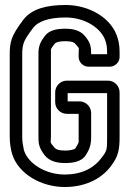

<svg xmlns="http://www.w3.org/2000/svg" viewBox="-20 -718 518 769"><path d="M298 -312H251V-345H409V-170C409 -117 409 -115 386 -85C361 -51 315 -19 239 -19C163 -19 93 -62 76 -116C72 -135 69 -150 69 -170V-504C69 -520 71 -534 75 -546C78 -556 91 -579 115 -609C133 -631 173 -648 243 -648C320 -648 389 -605 404 -549C408 -536 409 -522 409 -504V-501H345V-504C345 -528 343 -548 319 -575C301 -596 273 -603 242 -603C209 -603 177 -598 159 -573C142 -551 134 -533 134 -504V-170C134 -145 135 -127 159 -96C177 -73 207 -65 240 -65C275 -65 307 -71 324 -97C339 -121 345 -138 345 -170V-265C345 -291 324 -312 298 -312ZM412 -395H248C222 -395 201 -374 201 -348V-309C201 -283 222 -262 248 -262H295V-170C295 -140 297 -151 282 -124C281 -122 270 -115 240 -115C213 -115 203 -121 199 -126C177 -153 184 -141 184 -170V-504C184 -527 182 -519 199 -543C201 -546 211 -553 242 -553C267 -553 277 -548 281 -543C301 -520 295 -530 295 -504V-490C295 -469 313 -451 334 -451H420C441 -451 459 -469 459 -490V-504C459 -524 458 -542 452 -563C429 -647 336 -698 243 -698C167 -698 109 -683 75 -641C49 -607 34 -582 27 -562C21 -544 19 -524 19 -504V-170C19 -144 23 -121 28 -103C53 -20 147 31 239 31C331 31 393 -9 426 -55C453 -91 459 -117 459 -170V-348C459 -374 438 -395 412 -395Z"/></svg>

Font: DIN Rundschrift
Style: BreitKont
Weight: 400
Width: 7
Version: Version 1.027